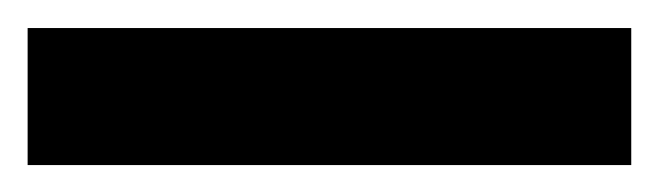

<svg xmlns="http://www.w3.org/2000/svg" viewBox="-20 22 477 139"><path d="M0 141.5V42.3H437V141.5Z"/></svg>

Font: TikTok Sans Light
Style: Regular
Weight: 300
Version: Version 4.000